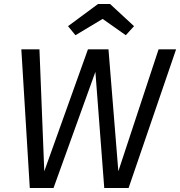

<svg xmlns="http://www.w3.org/2000/svg" viewBox="-20 -934 895 954"><path d="M619 0H498L454 -577L246 0H128L86 -689H176L200 -83L417 -689H519L568 -83L768 -689H855ZM318 -804 467 -914H527L646 -804L605 -759L490 -840L355 -759Z"/></svg>

Font: Fira Sans
Style: Italic
Weight: 400
Italic angle: -8°
Designer: bBox Type GmbH & Carrois Corporate GbR & Edenspiekermann AG
Foundry: bBox Type GmbH & Carrois Corporate GbR & Edenspiekermann AG
Version: Version 4.301